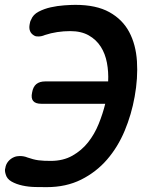

<svg xmlns="http://www.w3.org/2000/svg" viewBox="-29 -760 649 790"><path d="M525 -362Q512 -289 484 -222Q456 -155 411.5 -103.5Q367 -52 305 -21Q243 10 163 10Q143 10 116 9.5Q89 9 63.5 3.5Q38 -2 18.5 -13Q-1 -24 -6 -44Q-8 -51 -8.5 -57Q-9 -63 -7 -69Q-5 -84 5 -96Q15 -108 30 -114Q35 -116 41 -117Q47 -118 52 -118Q61 -118 69 -116.5Q77 -115 84 -112Q96 -108 107 -105Q118 -102 129.5 -100.5Q141 -99 153.5 -98.5Q166 -98 180 -98Q231 -98 269 -119.5Q307 -141 333.5 -174.5Q360 -208 377 -250Q394 -292 404 -333H141Q117 -333 107.5 -344.5Q98 -356 103 -379Q107 -403 120.5 -414Q134 -425 157 -425H416Q418 -464 411 -501.5Q404 -539 385.5 -568Q367 -597 336 -614.5Q305 -632 260 -632Q233 -632 206.5 -628Q180 -624 156 -616Q149 -613 142.5 -611.5Q136 -610 129 -610Q124 -610 120 -610.5Q116 -611 111 -614Q99 -621 94.5 -632.5Q90 -644 93 -660Q94 -665 95 -669.5Q96 -674 99 -679Q107 -700 130 -712Q153 -724 180 -730Q207 -736 235 -738Q263 -740 281 -740Q367 -740 421 -710Q475 -680 502.5 -628.5Q530 -577 534.5 -508Q539 -439 525 -362Z"/></svg>

Font: Maple Mono SemiBold
Style: Italic
Weight: 600
Italic angle: -10°
Monospace: yes
Designer: subframe7536
Version: Version 7.000